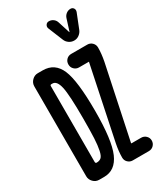

<svg xmlns="http://www.w3.org/2000/svg" viewBox="-235 -1053 970 1140"><g transform="rotate(-30 250.0 -482.5)"><path d="M451.2 -964.8Q464.8 -964.8 471.7 -954.1Q478.5 -943.4 473.6 -929.7L433.6 -829.1Q426.8 -812.5 411.6 -801.3Q396.5 -790 377.4 -790Q358.4 -790 342.8 -800.8Q327.1 -811.5 320.3 -829.1L279.3 -929.7Q274.4 -942.4 281.7 -953.6Q289.1 -964.8 302.7 -964.8Q319.3 -964.8 332.5 -955.1Q345.7 -945.3 350.6 -928.7L376 -848.6Q376 -847.7 377 -847.7Q377.9 -847.7 377.9 -848.6L403.3 -928.7Q408.2 -944.3 421.4 -954.6Q434.6 -964.8 451.2 -964.8ZM468.8 -591.8 364.3 -94.7V-93.8Q364.3 -91.8 365.2 -91.8H431.6Q451.2 -91.8 464.8 -78.6Q478.5 -65.4 478.5 -46.4Q478.5 -27.3 465.3 -13.7Q452.1 0 431.6 0H321.3Q302.7 0 289.1 -13.2Q275.4 -26.4 275.4 -45.9Q275.4 -87.9 285.2 -137.7L388.7 -634.8Q388.7 -635.7 389.6 -635.7Q389.6 -637.7 388.7 -637.7H321.3Q302.7 -637.7 289.1 -650.9Q275.4 -664.1 275.4 -684.1Q275.4 -704.1 288.6 -717.3Q301.8 -730.5 321.3 -730.5H431.6Q451.2 -730.5 464.8 -716.8Q478.5 -703.1 478.5 -683.6Q478.5 -641.6 468.8 -591.8ZM121.1 -625V-105.5Q121.1 -96.7 128.9 -95.7H129.9Q149.4 -95.7 161.1 -106Q172.9 -116.2 179.7 -147.9Q186.5 -179.7 189 -228.5Q191.4 -277.3 191.4 -365.2Q191.4 -524.4 179.2 -579.1Q167 -633.8 136.7 -633.8H128.9Q121.1 -633.8 121.1 -625ZM91.8 0Q68.4 0 51.8 -17.1Q35.2 -34.2 35.2 -56.6V-672.9Q35.2 -696.3 52.2 -713.4Q69.3 -730.5 91.8 -730.5H126Q208 -730.5 241.7 -651.4Q275.4 -572.3 275.4 -365.2Q275.4 -166 239.3 -83Q203.1 0 126 0H121.1Z"/></g></svg>

Font: Rounded Mgen+ 2m medium
Style: Regular
Weight: 500
Designer: [Source Han Sans]
Ryoko NISHIZUKA  (kana & ideographs); Paul D. Hunt (Latin, Greek & Cyrillic); Wenlong ZHANG  (bopomofo
Version: Version 1.059.20150602